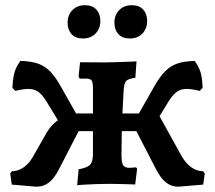

<svg xmlns="http://www.w3.org/2000/svg" viewBox="-20 -698 816 729"><path d="M118.7 10.9 24.7 2.9 18.8 -39.3 25.1 -47.8Q48.7 -47.8 70.7 -63.2Q92.6 -78.7 108.3 -108.6L149.3 -180.5Q167.9 -216.8 193.2 -236.7Q218.5 -256.5 256.5 -267.1H553.5L566.4 -291.8L667.5 -109.1Q683.7 -79.2 705.4 -63.5Q727.1 -47.8 751.3 -47.8L757.5 -39.3L751.6 2.9L657.6 10.9Q631.5 10.9 611.1 -4.5Q590.7 -19.9 572.6 -55.1L497.8 -200.2H278.6L203.7 -55.1Q185.6 -19.9 165.2 -4.5Q144.8 10.9 118.7 10.9ZM233.4 -186.7 159.6 -307.5Q144.1 -334.1 129.1 -346.4Q114.2 -358.8 93.3 -360.2Q72.4 -361.5 38.3 -352.8L27.1 -364.3Q28.4 -395.5 33.7 -418.2Q38.9 -440.9 57.4 -466.7Q96.5 -465.8 122.8 -457Q149.1 -448.2 169.6 -427.6Q190.1 -407.1 211.1 -369.2L291.2 -227.8ZM273 5.2 278.5 -55.3Q312.1 -61.3 322.5 -73.1Q332.9 -84.8 332.9 -115.3L333 -362.6Q333 -385.6 327.7 -392.7Q322.4 -399.7 305.4 -399.7Q298.9 -399.7 291 -399.5Q283.1 -399.2 283.1 -399.2L278.4 -406.3L283.9 -461.6Q283.9 -461.6 300.7 -461.6Q317.6 -461.6 339.9 -461.3Q362.2 -461 378.1 -461Q392.4 -461 412.6 -461.8Q432.8 -462.6 452.5 -463.1Q472.2 -463.6 485.3 -464.3Q498.3 -465.1 498.3 -465.1L494 -402.8Q466.6 -398.8 459 -390.6Q451.5 -382.4 449.5 -356.1Q447.5 -320.2 445.4 -278.1Q443.4 -235.9 442.3 -192.6Q441.3 -149.3 441.3 -109.7Q441.3 -80.4 447.6 -70.6Q454 -60.8 471.3 -60.8Q480.9 -60.8 488.7 -61.8Q496.5 -62.8 496.5 -62.8L500.7 -57.6L493.3 2.5Q493.3 2.5 482.4 2Q471.5 1.5 455.5 1.2Q439.6 1 423.5 0.5Q407.5 0 396.5 0Q373.5 0 344.7 1Q315.8 2.1 294.7 3.4Q273.6 4.6 273 5.2ZM543 -186.7 485.1 -227.8 565.3 -369.2Q586.8 -407.1 607.3 -427.6Q627.7 -448.2 654.1 -457Q680.4 -465.8 719.4 -466.7Q737.4 -440.9 743 -418.2Q748.5 -395.5 749.2 -364.3L738.1 -352.8Q704 -361.5 683.1 -360.2Q662.1 -358.8 647.4 -346.4Q632.7 -334.1 616.7 -307.5ZM472.9 -551.9Q444.4 -551.9 429.4 -568.5Q414.4 -585.2 414.4 -611.6Q414.4 -640.6 432.4 -659.4Q450.5 -678.2 480.6 -678.2Q508.7 -678.2 523.7 -661.6Q538.7 -645 538.7 -618.6Q538.7 -589.5 520.7 -570.7Q502.6 -551.9 472.9 -551.9ZM294.8 -551.9Q266.6 -551.9 251.6 -568.5Q236.6 -585.2 236.6 -611.6Q236.6 -640.6 254.7 -659.4Q272.7 -678.2 302.9 -678.2Q331 -678.2 346 -661.6Q361 -645 361 -618.6Q361 -589.5 342.9 -570.7Q324.9 -551.9 294.8 -551.9Z"/></svg>

Font: Alegreya
Style: Regular
Weight: 400
Designer: Juan Pablo del Peral
Foundry: Huerta Tipografica
Version: Version 2.009